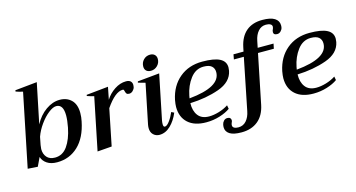

<svg xmlns="http://www.w3.org/2000/svg" viewBox="-91 -1105 3079 1662"><g transform="rotate(-15 1448.5 -274.0)"><path d="M156 -74Q146 -50 119 4L30 -2L164 -657Q128 -665 101 -675L103 -686L300 -706L226 -347Q265 -421 326 -464Q387 -507 451 -507Q515 -507 555 -467.5Q595 -428 595 -351Q595 -313 587 -277Q559 -137 481 -63.5Q403 10 292 10Q237 10 202 -13.5Q167 -37 156 -74ZM459 -256Q471 -318 471 -362Q471 -462 408 -462Q379 -462 338.5 -430.5Q298 -399 261 -347.5Q224 -296 205 -242L191 -171Q187 -147 187 -136Q187 -91 212 -62.5Q237 -34 285 -34Q353 -34 396 -94.5Q439 -155 459 -256Z M1101 -466Q1101 -461 1099 -447Q1095 -430 1080.5 -416Q1066 -402 1048 -402Q1031 -402 1024.5 -410Q1018 -418 1015 -432Q1013 -441 1010.5 -445.5Q1008 -450 1001 -450Q933 -450 848 -326L782 0L653 10L749 -460Q720 -466 687 -478L689 -488L885 -508L863 -397Q893 -446 943.5 -479.5Q994 -513 1047 -513Q1074 -513 1087.5 -500.5Q1101 -488 1101 -466Z M1225 -597Q1225 -633 1249 -657.5Q1273 -682 1308 -682Q1334 -682 1349 -667.5Q1364 -653 1364 -629Q1364 -594 1339.5 -569.5Q1315 -545 1281 -545Q1254 -545 1239.5 -559Q1225 -573 1225 -597ZM1132 -71Q1132 -85 1135 -101L1208 -457Q1182 -463 1144 -475L1147 -486L1343 -505L1261 -104Q1258 -88 1258 -72Q1258 -47 1272 -47Q1291 -47 1315.5 -80.5Q1340 -114 1357 -155L1381 -143Q1354 -77 1309 -33.5Q1264 10 1209 10Q1177 10 1154.5 -11.5Q1132 -33 1132 -71Z M1936 -400Q1936 -387 1933 -370Q1914 -274 1797 -232.5Q1680 -191 1537 -186Q1535 -117 1567 -75Q1599 -33 1666 -33Q1706 -33 1753.5 -47Q1801 -61 1839 -86L1845 -53Q1808 -26 1750 -8Q1692 10 1629 10Q1524 10 1466.5 -42Q1409 -94 1409 -185Q1409 -210 1416 -248Q1441 -368 1524 -437.5Q1607 -507 1729 -507Q1835 -507 1885.5 -480.5Q1936 -454 1936 -400ZM1728 -462Q1657 -462 1609.5 -399.5Q1562 -337 1545 -251Q1543 -244 1541 -228Q1823 -255 1823 -388Q1823 -422 1800.5 -442Q1778 -462 1728 -462Z M2470 -634Q2470 -620 2468 -613Q2465 -597 2451 -583Q2437 -569 2419 -569Q2386 -569 2386 -594Q2386 -609 2393 -621Q2394 -623 2396 -629Q2398 -635 2398 -641Q2398 -657 2383 -665Q2368 -673 2344 -673Q2302 -673 2274 -641Q2246 -609 2236 -557L2224 -498H2366L2357 -454H2215L2125 -12Q2106 79 2048 126Q1990 173 1901 173Q1829 173 1795 151Q1761 129 1761 90Q1761 79 1764 65Q1767 49 1780 35Q1793 21 1812 21Q1829 21 1837 29Q1845 37 1845 49Q1845 55 1844 58Q1842 64 1838 73Q1834 82 1834 92Q1834 108 1848 116Q1862 124 1886 124Q1929 124 1957 92Q1985 60 1995 8L2088 -454H1999L2007 -498H2097L2105 -536Q2124 -627 2179.5 -674Q2235 -721 2324 -721Q2398 -721 2434 -698Q2470 -675 2470 -634Z M2897 -400Q2897 -387 2894 -370Q2875 -274 2758 -232.5Q2641 -191 2498 -186Q2496 -117 2528 -75Q2560 -33 2627 -33Q2667 -33 2714.5 -47Q2762 -61 2800 -86L2806 -53Q2769 -26 2711 -8Q2653 10 2590 10Q2485 10 2427.5 -42Q2370 -94 2370 -185Q2370 -210 2377 -248Q2402 -368 2485 -437.5Q2568 -507 2690 -507Q2796 -507 2846.5 -480.5Q2897 -454 2897 -400ZM2689 -462Q2618 -462 2570.5 -399.5Q2523 -337 2506 -251Q2504 -244 2502 -228Q2784 -255 2784 -388Q2784 -422 2761.5 -442Q2739 -462 2689 -462Z"/></g></svg>

Font: Trirong SemiBold
Style: Italic
Weight: 600
Italic angle: -12°
Designer: Katatrad Team
Foundry: CadsonDemak
Version: Version 1.001